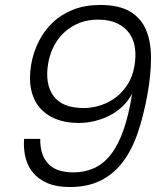

<svg xmlns="http://www.w3.org/2000/svg" viewBox="-20 -750 665 773"><path d="M142 -191Q141 -127 173.5 -91.5Q206 -56 275 -56Q320 -56 357.5 -72.5Q395 -89 425 -126.5Q455 -164 476.5 -224.5Q498 -285 512 -373Q497 -345 474.5 -323Q452 -301 423.5 -286Q395 -271 362.5 -263Q330 -255 296 -255Q244 -255 204.5 -271Q165 -287 139.5 -317Q114 -347 105 -391.5Q96 -436 106 -493Q115 -542 137 -585Q159 -628 193.5 -660.5Q228 -693 275.5 -711.5Q323 -730 383 -730Q459 -730 503.5 -703.5Q548 -677 568 -629.5Q588 -582 588 -516.5Q588 -451 574 -372Q558 -283 534 -213.5Q510 -144 473 -96Q436 -48 384 -22.5Q332 3 261 3Q209 3 173 -12Q137 -27 114.5 -53Q92 -79 83 -114.5Q74 -150 77 -191ZM317 -315Q351 -315 385 -326Q419 -337 446.5 -358Q474 -379 494 -410.5Q514 -442 521 -483Q528 -522 523.5 -556Q519 -590 501 -615.5Q483 -641 451.5 -656Q420 -671 374 -671Q335 -671 302 -658.5Q269 -646 242.5 -623Q216 -600 198.5 -567.5Q181 -535 174 -495Q160 -412 195.5 -363.5Q231 -315 317 -315Z"/></svg>

Font: SVN-Poppins Light
Style: Italic
Weight: 300
Italic angle: -10°
Designer: Ninad Kale (Devanagari), Jonny Pinhorn (Latin)
Foundry: Indian Type Foundry
Version: Version 3.002 2017; ttfautohint (v1.8.3)